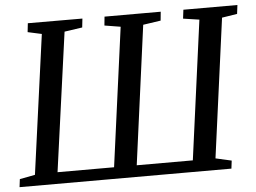

<svg xmlns="http://www.w3.org/2000/svg" viewBox="-52 -811 1172 878"><g transform="rotate(-5 534.0 -372.0)"><path d="M3 0 7.5 -36.5 78 -50 165.5 -689 101.5 -703 106 -743.5 356.5 -743 352 -702.5 270 -690.5 182 -53H441.5L527.5 -690.5L454 -702.5L458 -743H716L712 -702.5L631 -690.5L545.5 -53H803L889 -691.5L815 -702.5L820 -743H1068L1063 -702.5L993 -691.5L907 -53L980 -36.5L975.5 0Z"/></g></svg>

Font: Merriweather 36pt
Style: Italic
Weight: 400
Italic angle: -7.8°
Version: Version 2.101